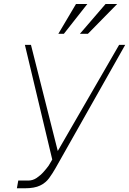

<svg xmlns="http://www.w3.org/2000/svg" viewBox="-20 -958 664 987"><path d="M66.8 9.9 73.9 -29.8H125Q148.4 -29.8 168.5 -43.3Q188.6 -56.8 204.4 -74.8Q220.2 -92.7 230.1 -106.5L248.6 -137.8L108 -727.3H139.2L277 -181.8L592.3 -727.3H623.6L265.6 -93.8Q249.6 -65.7 232.4 -42.1Q215.2 -18.5 186.3 -4.3Q157.3 9.9 106.5 9.9ZM390.6 -784.1 522.7 -937.5H582.4L431.8 -784.1ZM279.8 -784.1 370.7 -937.5H429L308.2 -784.1Z"/></svg>

Font: Inter UI Thin
Style: Italic
Weight: 100
Italic angle: -9.39999°
Designer: Rasmus Andersson
Foundry: rsms
Version: 3.2;8d6f07862